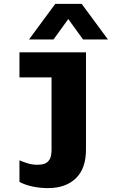

<svg xmlns="http://www.w3.org/2000/svg" viewBox="-20 -780 640 987"><path d="M227 187Q185 187 146 178.5Q107 170 80 155V44Q93 50 118.5 58.5Q144 67 173 67Q193 67 209 61.5Q225 56 235 39.5Q245 23 245 -11V-382H80V-511H422V-11Q422 87 369.5 137Q317 187 227 187ZM129 -577 264 -760H400L535 -577H407L292 -736H370L255 -577Z"/></svg>

Font: Chivo Mono Medium ExtraBold
Style: Regular
Weight: 800
Monospace: yes
Version: Version 1.008